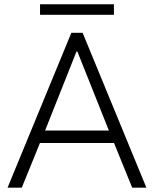

<svg xmlns="http://www.w3.org/2000/svg" viewBox="-20 -872 715 892"><path d="M311.5 -719.7H363.8L660.2 0H594.2L509.8 -207.5H165.5L81.1 0H15.1ZM166 -852.1H509.3V-803.2H166ZM485.8 -265.6 339.4 -632.8H335.4L189.5 -265.6Z"/></svg>

Font: Reddit Sans Light
Style: Regular
Weight: 300
Designer: Stephen Hutchings
Foundry: Reddit
Version: Version 1.013